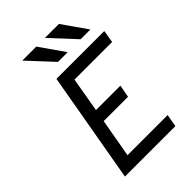

<svg xmlns="http://www.w3.org/2000/svg" viewBox="-264 -1033 1144 1144"><g transform="rotate(-45 308.5 -460.5)"><path d="M91 0 214 -700H617L604 -621H287L249 -402H455L440 -323H235L192 -79H530L516 0ZM292 -765 147 -921H265L374 -765ZM483 -765 338 -921H456L565 -765Z"/></g></svg>

Font: Overpass
Style: Italic
Weight: 400
Italic angle: -10°
Designer: Delve Withrington, Dave Bailey, Thomas Jockin
Foundry: Delve Fonts LLC
Version: Version 4.000